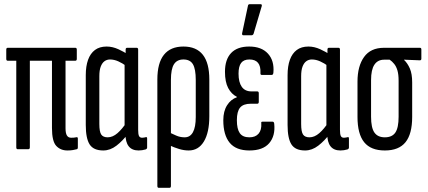

<svg xmlns="http://www.w3.org/2000/svg" viewBox="-20 -715 2050 920"><path d="M303 6Q270 6 249.5 -16Q229 -38 229 -102V-424H123V-9Q123 0 115 0H65Q58 0 58 -9V-424H17Q10 -424 10 -433V-477Q10 -486 17 -486H341Q348 -486 348 -477V-433Q348 -424 341 -424H294V-100Q294 -77 300.5 -66Q307 -55 321 -55Q328 -55 334 -55.5Q340 -56 344 -57Q353 -60 353 -51V-9Q353 -1 348 0Q341 2 329.5 4Q318 6 303 6Z M475 6Q428 6 409.5 -23Q391 -52 391 -116V-355Q391 -398 402 -428.5Q413 -459 435 -475.5Q457 -492 491 -492Q519 -492 547.5 -479Q576 -466 592 -454L586 -398Q567 -412 547 -421Q527 -430 507 -430Q492 -430 480.5 -421.5Q469 -413 462.5 -395.5Q456 -378 456 -350V-121Q456 -84 465 -70.5Q474 -57 496 -57Q520 -57 543 -77Q566 -97 588 -131L594 -75Q568 -40 538 -17Q508 6 475 6ZM644 6Q581 6 581 -74V-95L577 -97V-414L582 -439V-477Q582 -486 589 -486H635Q642 -486 642 -477V-93Q642 -72 646 -63.5Q650 -55 661 -55Q666 -55 671 -56Q676 -57 680 -58Q685 -59 685 -51V-8Q685 -2 678 1Q661 6 644 6Z M741 185Q734 185 734 176V-334Q734 -413 765.5 -452.5Q797 -492 859 -492Q921 -492 952 -452.5Q983 -413 983 -334V-158Q983 -80 957 -37Q931 6 884 6Q862 6 838.5 -1Q815 -8 789 -20L788 -82Q805 -74 824 -65.5Q843 -57 865 -57Q891 -57 904.5 -81.5Q918 -106 918 -154V-332Q918 -384 904.5 -407Q891 -430 859 -430Q828 -430 813.5 -407Q799 -384 799 -332V176Q799 185 792 185Z M1175 6Q1111 6 1080.5 -31Q1050 -68 1050 -139Q1050 -182 1068 -210.5Q1086 -239 1115 -249V-251Q1089 -264 1073.5 -293Q1058 -322 1058 -371Q1058 -430 1087.5 -461Q1117 -492 1174 -492Q1233 -492 1264 -458Q1295 -424 1290 -367Q1289 -356 1282 -356H1234Q1227 -356 1228 -366Q1231 -430 1175 -430Q1148 -430 1135.5 -413.5Q1123 -397 1123 -362Q1123 -321 1138.5 -299Q1154 -277 1185 -277H1213Q1220 -277 1220 -268V-227Q1220 -218 1213 -218H1182Q1146 -218 1130.5 -199.5Q1115 -181 1115 -139Q1115 -97 1129 -77Q1143 -57 1175 -57Q1204 -57 1219 -74.5Q1234 -92 1232 -124Q1230 -132 1238 -132H1286Q1293 -132 1294 -122Q1300 -64 1270 -29Q1240 6 1175 6ZM1146 -546Q1139 -546 1140 -555L1168 -687Q1169 -695 1177 -695H1228Q1237 -695 1234 -685L1195 -553Q1192 -546 1185 -546Z M1442 6Q1395 6 1376.5 -23Q1358 -52 1358 -116V-355Q1358 -398 1369 -428.5Q1380 -459 1402 -475.5Q1424 -492 1458 -492Q1486 -492 1514.5 -479Q1543 -466 1559 -454L1553 -398Q1534 -412 1514 -421Q1494 -430 1474 -430Q1459 -430 1447.5 -421.5Q1436 -413 1429.5 -395.5Q1423 -378 1423 -350V-121Q1423 -84 1432 -70.5Q1441 -57 1463 -57Q1487 -57 1510 -77Q1533 -97 1555 -131L1561 -75Q1535 -40 1505 -17Q1475 6 1442 6ZM1611 6Q1548 6 1548 -74V-95L1544 -97V-414L1549 -439V-477Q1549 -486 1556 -486H1602Q1609 -486 1609 -477V-93Q1609 -72 1613 -63.5Q1617 -55 1628 -55Q1633 -55 1638 -56Q1643 -57 1647 -58Q1652 -59 1652 -51V-8Q1652 -2 1645 1Q1628 6 1611 6Z M1824 6Q1757 6 1725 -33.5Q1693 -73 1693 -155V-324Q1693 -398 1724.5 -442Q1756 -486 1820 -486H1992Q1999 -486 1999 -478V-434Q1999 -426 1992 -426L1916 -429V-428Q1933 -412 1944 -386.5Q1955 -361 1955 -320V-155Q1955 -73 1923 -33.5Q1891 6 1824 6ZM1824 -57Q1859 -57 1874.5 -80Q1890 -103 1890 -156V-328Q1890 -358 1884.5 -377Q1879 -396 1869 -408.5Q1859 -421 1847 -429H1821Q1790 -429 1774 -405Q1758 -381 1758 -331V-156Q1758 -103 1774 -80Q1790 -57 1824 -57Z"/></svg>

Font: Sofia Sans Extra Condensed
Style: Regular
Weight: 400
Designer: Botio Nikoltchev, Ani Petrova
Foundry: lettersoup
Version: Version 4.101